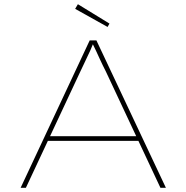

<svg xmlns="http://www.w3.org/2000/svg" viewBox="-20 -892 885 912"><path d="M78 0 406 -700H438L768 0H742L483 -552Q476 -565 468.5 -581Q461 -597 452.5 -615Q444 -633 436 -651Q428 -669 419 -686H423Q417 -670 409 -652.5Q401 -635 392 -616.5Q383 -598 375.5 -581.5Q368 -565 361 -551L103 0ZM196 -223 206 -245H642L652 -223ZM491 -764 337 -850 350 -872 500 -780Z"/></svg>

Font: Lexend Tera Thin
Style: Regular
Weight: 250
Version: Version 1.007